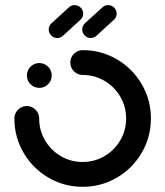

<svg xmlns="http://www.w3.org/2000/svg" viewBox="-20 -714 635 737"><path d="M83.3 -424.1Q83.3 -437 89.6 -448Q95.9 -458.9 107 -465.4Q118.1 -471.9 131.1 -471.9Q144.1 -471.9 155 -465.4Q165.9 -458.9 172.2 -448Q178.5 -437 178.5 -424.1Q178.5 -404.4 164.6 -390.6Q150.7 -376.7 131.1 -376.7Q111.1 -376.7 97.2 -390.6Q83.3 -404.4 83.3 -424.1ZM250 -474.1Q250 -486.7 256.3 -497.6Q262.6 -508.5 273.5 -515Q284.4 -521.5 297.4 -521.5Q368.5 -521.5 428.7 -486.3Q488.9 -451.1 524.1 -390.7Q559.3 -330.4 559.3 -259.3Q559.3 -188.1 524.1 -127.8Q488.9 -67.4 428.7 -32.2Q368.5 3 297.4 3Q225.9 3 165.7 -32.2Q105.6 -67.4 70.4 -127.8Q35.2 -188.1 35.2 -259.3Q35.2 -272.2 41.7 -283.1Q48.1 -294.1 59.1 -300.6Q70 -307 83 -307Q95.6 -307 106.5 -300.6Q117.4 -294.1 123.9 -283.1Q130.4 -272.2 130.4 -259.3Q130.4 -213.7 152.8 -175.4Q175.2 -137 213.5 -114.6Q251.9 -92.2 297.4 -92.2Q342.6 -92.2 380.9 -114.6Q419.3 -137 441.7 -175.4Q464.1 -213.7 464.1 -259.3Q464.1 -304.8 441.7 -343.1Q419.3 -381.5 380.9 -403.9Q342.6 -426.3 297.4 -426.3Q284.4 -426.3 273.5 -432.8Q262.6 -439.3 256.3 -450.2Q250 -461.1 250 -474.1ZM266.3 -694.4Q280 -694.4 289.6 -684.8Q299.3 -675.2 299.3 -661.9Q299.3 -647.4 288.5 -637.8L221.9 -577Q212.2 -568.1 200 -568.1Q186.3 -568.1 176.7 -577.8Q167 -587.4 167 -600.7Q167 -615.2 177.8 -624.8L244.4 -685.6Q254.1 -694.4 266.3 -694.4ZM394.8 -694.4Q408.5 -694.4 418.1 -684.8Q427.8 -675.2 427.8 -661.9Q427.8 -647.4 417 -637.8L350.4 -577Q340.7 -568.1 328.5 -568.1Q314.8 -568.1 305.2 -577.8Q295.6 -587.4 295.6 -600.7Q295.6 -615.2 306.3 -624.8L373 -685.6Q382.6 -694.4 394.8 -694.4Z"/></svg>

Font: 26F Galaxy Sans Extra Bold
Style: Regular
Weight: 800
Designer: C₂₉H₂₅N₃O₅
Version: Version 1.100